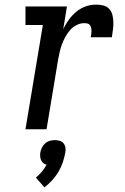

<svg xmlns="http://www.w3.org/2000/svg" viewBox="-20 -558 540 829"><path d="M90 0 165 -450H90V-530H269L253 -432Q263 -453 277 -472.5Q291 -492 309 -507Q327 -522 349 -530Q371 -538 394 -538Q410 -538 425.5 -534.5Q441 -531 451.5 -519.5Q462 -508 465.5 -493Q469 -478 469.5 -461.5Q470 -445 467.5 -429Q465 -413 463 -397H372Q373 -404 374 -410.5Q375 -417 375 -424Q375 -431 373.5 -438Q372 -445 368 -450Q364 -455 357.5 -456.5Q351 -458 344 -458Q327 -458 311 -450Q295 -442 283 -428.5Q271 -415 262.5 -399.5Q254 -384 248 -368Q242 -352 238 -335Q234 -318 231 -301L181 0ZM172 251 135 209Q149 197 161 183Q173 169 181 153Q173 151 167 146Q161 141 157.5 133.5Q154 126 153.5 117.5Q153 109 154 101Q156 90 161 79.5Q166 69 175 61Q184 53 195 50Q206 47 217 47Q228 47 238 50Q248 53 254.5 61Q261 69 262.5 79.5Q264 90 262 101Q258 122 251 143Q244 164 232.5 183.5Q221 203 205.5 220Q190 237 172 251Z"/></svg>

Font: Iosevka Slab Medium
Style: Italic
Weight: 500
Italic angle: -9°
Monospace: yes
Designer: Belleve Invis
Foundry: Belleve Invis
Version: Version 11.1.0; ttfautohint (v1.8.3)